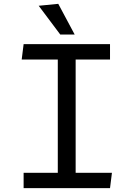

<svg xmlns="http://www.w3.org/2000/svg" viewBox="-20 -980 690 1000"><path d="M103 -750H553V-670H374V-80H563L553 0H103V-80H281V-670H93ZM369 -800H294L181.5 -950L283.5 -960Z"/></svg>

Font: B612 Mono
Style: Regular
Weight: 400
Version: Version 1.005